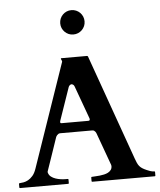

<svg xmlns="http://www.w3.org/2000/svg" viewBox="-61 -999 875 1051"><g transform="rotate(-5 376.0 -473.0)"><path d="M2.4 -22.9Q2.4 -26.9 6.3 -26.9Q15.6 -27.3 28.1 -29.5Q40.5 -31.7 53.5 -38.8Q66.4 -45.9 78.6 -59.8Q90.8 -73.7 99.1 -98.1L295.4 -667.5Q295.4 -667 295.7 -668Q295.9 -668.9 295.9 -669.9Q295.9 -673.3 293.2 -678.5Q290.5 -683.6 290.5 -686Q290.5 -688.5 292.5 -688.5H434.1Q435.1 -688 436.8 -687.5Q438.5 -687 439.5 -684.6L646 -105Q650.9 -91.3 655.3 -81.5Q659.7 -71.8 665.8 -64.2Q671.9 -56.6 681.2 -50.5Q690.4 -44.4 705.1 -38.1Q711.9 -34.7 723.6 -30.8Q735.4 -26.9 746.1 -26.9Q748.5 -26.9 749.3 -25.4Q750 -23.9 750 -22.5V-3.9Q750 -2.9 749.3 -1.5Q748.5 0 746.1 0H403.3Q400.9 0 400.1 -1.5Q399.4 -2.9 399.4 -3.9V-22.9Q399.4 -23.9 400.1 -25.4Q400.9 -26.9 403.3 -26.9Q405.3 -26.9 407.2 -27.1Q409.2 -27.3 410.2 -27.3Q415.5 -27.8 425.5 -28.3Q435.5 -28.8 447.3 -30Q459 -31.2 470.9 -33.9Q482.9 -36.6 492.7 -41.7Q502.4 -46.9 508.8 -55.2Q515.1 -63.5 515.1 -75.7Q515.1 -78.6 514.2 -82.5L450.2 -258.8Q449.7 -259.8 448.5 -263.2Q447.3 -266.6 444.6 -270.3Q441.9 -273.9 437.7 -276.9Q433.6 -279.8 427.7 -279.8H251.5Q245.1 -279.8 240.7 -276.9Q236.3 -273.9 233.4 -270.5Q230.5 -267.1 228.8 -263.7Q227.1 -260.3 227.1 -259.8Q211.4 -213.9 200.7 -182.4Q189.9 -150.9 182.9 -130.4Q175.8 -109.9 171.9 -98.6Q168 -87.4 166.3 -82.3Q164.6 -77.1 164.3 -75.9Q164.1 -74.7 164.1 -74.7Q164.1 -73.2 164.6 -71.5Q165 -69.8 165.5 -68.4Q169.4 -56.2 179.9 -48.1Q190.4 -40 204.1 -35.4Q217.8 -30.8 232.2 -28.8Q246.6 -26.9 257.8 -26.9H270.5Q272.9 -26.9 273.7 -25.4Q274.4 -23.9 274.4 -22.9V-3.9Q274.4 -2.9 273.7 -1.5Q272.9 0 270.5 0H6.3Q2.4 0 2.4 -3.9ZM258.3 -350.1Q257.3 -347.7 256.8 -345.2Q256.3 -342.8 256.3 -340.3Q256.3 -337.4 257.8 -335.7Q259.3 -334 263.7 -334H410.2Q415.5 -334 417.2 -336.2Q418.9 -338.4 418.9 -341.3Q418.9 -343.8 418.5 -345.7Q418 -347.7 417 -350.1L352.1 -528.3Q349.6 -535.2 344.7 -538.3Q339.8 -541.5 335.9 -541.5Q332 -541.5 327.1 -537.8Q322.3 -534.2 319.8 -527.8ZM303.7 -878.9Q303.7 -892.6 308.8 -904.8Q314 -917 323.2 -926.3Q332.5 -935.5 344.5 -940.7Q356.4 -945.8 370.6 -945.8Q384.3 -945.8 396.5 -940.7Q408.7 -935.5 418 -926.3Q427.2 -917 432.4 -904.8Q437.5 -892.6 437.5 -878.9Q437.5 -864.7 432.4 -852.8Q427.2 -840.8 418 -831.5Q408.7 -822.3 396.5 -817.1Q384.3 -812 370.6 -812Q356.4 -812 344.5 -817.1Q332.5 -822.3 323.2 -831.5Q314 -840.8 308.8 -852.8Q303.7 -864.7 303.7 -878.9Z"/></g></svg>

Font: Cardo
Style: Bold
Weight: 700
Designer: David J. Perry
Foundry: David J. Perry
Version: Version 1.0011